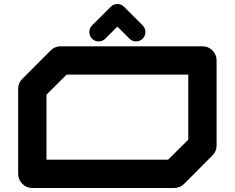

<svg xmlns="http://www.w3.org/2000/svg" viewBox="-20 -940 1174 960"><path d="M921.4 -241.7V-566.9H313L212.4 -466.8V-141.6H820.8ZM992.2 -708.5Q1021.5 -708.5 1042.2 -687.7Q1063 -667 1063 -637.7V-212.4Q1063 -183.1 1042 -162.6L900.4 -20.5Q879.9 0 850.1 0H141.6Q112.3 0 91.6 -20.8Q70.8 -41.5 70.8 -70.8V-496.1Q70.8 -525.4 91.8 -545.9L233.4 -688Q253.9 -708.5 283.2 -708.5ZM426.8 -779.8Q426.8 -799.3 440.4 -813L533.7 -906.2Q547.4 -919.9 566.9 -919.9Q586.4 -919.9 600.1 -906.2L693.4 -813Q707 -799.3 707 -779.8Q707 -760.3 693.4 -746.6Q679.7 -732.9 660.6 -732.9Q641.1 -732.9 627.4 -746.6L566.9 -807.1L506.3 -746.6Q492.7 -732.9 473.1 -732.9Q454.1 -732.9 440.4 -746.6Q426.8 -760.3 426.8 -779.8Z"/></svg>

Font: Robtronika
Style: Regular
Weight: 400
Designer: GGBot
Version: 1.00